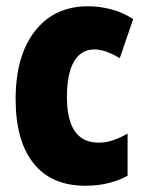

<svg xmlns="http://www.w3.org/2000/svg" viewBox="-20 -584 464 614"><path d="M253 10Q144 10 87 -62Q30 -134 30 -267Q30 -406 92 -485Q154 -564 262 -564Q297 -564 334.5 -554.5Q372 -545 406 -523L363 -398Q316 -426 282 -426Q239 -426 216.5 -387Q194 -348 194 -274Q194 -130 292 -128Q317 -127 341.5 -135.5Q366 -144 388 -157V-22Q361 -7 327 1.5Q293 10 253 10Z"/></svg>

Font: Noto Sans ExtraCondensed Black
Style: Regular
Weight: 900
Width: 2
Designer: Monotype Design Team
Foundry: Monotype Imaging Inc.
Version: Version 2.013; ttfautohint (v1.8.4.7-5d5b)